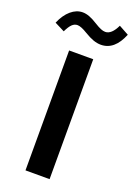

<svg xmlns="http://www.w3.org/2000/svg" viewBox="-207 -1001 747 1067"><g transform="rotate(20 166.0 -467.5)"><path d="M-33.6 -828.6 25.3 -798.8Q39.9 -829.7 54.2 -843.7Q68.5 -857.6 86.1 -857.6Q106.9 -857.6 146.1 -833.5Q175.6 -815.6 198.9 -807.3Q222.3 -799.1 243.9 -799.1Q324.6 -799.1 366.4 -902.7L308 -934.7Q279.6 -874.7 242.6 -874.7Q230.4 -874.7 215.5 -880.9Q200.6 -887 178.2 -901Q150.5 -918.5 129.3 -926.4Q108.1 -934.2 89.3 -934.2Q52.6 -934.2 20.3 -906.7Q-11.9 -879.3 -33.6 -828.6ZM232.5 0V-709.1H89.9V0Z"/></g></svg>

Font: Estedad-FD VF
Style: Regular
Weight: 100
Designer: Amin Abedi
Version: Version 7.3